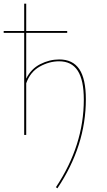

<svg xmlns="http://www.w3.org/2000/svg" viewBox="-36 -731 580 1040"><path d="M285 -409Q358 -409 393.5 -356.5Q429 -304 429 -193Q429 59 275 289L267 283Q418 56 418 -191Q418 -297 385 -348Q352 -399 284 -399Q231 -399 179.5 -370.5Q128 -342 106 -280V0H95V-553H-16V-563H95V-711H106V-563H328V-553H106V-305Q132 -358 182 -383.5Q232 -409 285 -409Z"/></svg>

Font: EauTestInfant Hairline
Style: Italic
Weight: 250
Italic angle: -12°
Designer: Christian Thalmann (Catharsis Fonts)
Version: Version 0.001;PS 000.001;hotconv 1.0.88;makeotf.lib2.5.64775